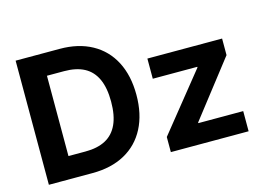

<svg xmlns="http://www.w3.org/2000/svg" viewBox="-97 -908 1488 1087"><g transform="rotate(-15 647.5 -364.0)"><path d="M133.1 0V-128.4H314.6Q385.7 -128.4 432.8 -153.6Q479.9 -178.7 503.9 -230.8Q528 -283 528 -364.2Q528 -445 504 -497Q480.1 -549.1 433.1 -574.1Q386.1 -599.1 315.5 -599.1H129.7V-727.5H324.2Q432.9 -727.5 512.2 -684Q591.6 -640.4 634 -558.6Q676.3 -476.7 676.3 -364.2Q676.3 -251.2 633.7 -169.2Q591.1 -87.1 511.4 -43.6Q431.7 0 321.5 0ZM214.9 0H65.7V-727.5H214.9ZM780.6 -88.6 1050.1 -423.7V-427.7H789.3V-545.9H1227.2V-448.9L973.3 -122.2V-118.2H1236.4V0H780.6Z"/></g></svg>

Font: Raveo Variable
Style: Regular
Weight: 400
Designer: Jakub Foglar, Rasmus Andersson (Inter)
Foundry: Jakubfoglar.com
Version: Version 1.000;Glyphs 3.2.3 (3260)